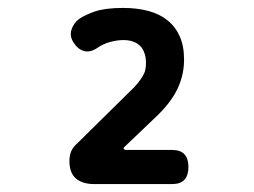

<svg xmlns="http://www.w3.org/2000/svg" viewBox="-20 -904 640 484"><path d="M217 -440Q188 -440 171.5 -454Q155 -468 155 -498Q155 -509 158 -518.5Q161 -528 168 -536L306 -672Q319 -684 327 -694Q335 -704 340 -712.5Q345 -721 346.5 -729Q348 -737 348 -745Q348 -758 344.5 -769Q341 -780 334 -787.5Q327 -795 316 -799Q305 -803 291 -803Q275 -803 257 -798Q239 -793 225 -783Q207 -771 191.5 -775.5Q176 -780 166 -796Q155 -812 160 -828.5Q165 -845 179 -856Q195 -867 220.5 -875.5Q246 -884 291 -884Q325 -884 353.5 -876.5Q382 -869 402 -853Q422 -837 433 -812.5Q444 -788 444 -754Q444 -717 429 -683.5Q414 -650 380 -616L292 -532Q291 -530 292.5 -528Q294 -526 297 -526H414Q435 -526 445 -515Q455 -504 455 -483Q455 -462 445 -451Q435 -440 414 -440Z"/></svg>

Font: Maple Mono NL
Style: Bold
Weight: 700
Monospace: yes
Designer: subframe7536
Version: Version 7.000